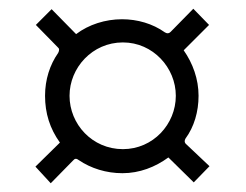

<svg xmlns="http://www.w3.org/2000/svg" viewBox="-20 -583 562 439"><path d="M260 -187C299 -187 335 -201 365 -223L423 -166L459 -203L405 -254C401 -258 402 -262 404 -266C424 -293 434 -328 434 -364C434 -402 421 -438 400 -468L458 -526L422 -563L370 -510C366 -506 362 -506 357 -509C329 -529 294 -539 259 -539C221 -539 183 -527 154 -505L98 -562L62 -526L112 -475C116 -472 116 -468 113 -462C94 -435 83 -401 83 -364C83 -324 94 -289 117 -257L61 -202L96 -164L147 -216C151 -221 155 -221 160 -217C188 -198 223 -187 260 -187ZM261 -242C191 -242 139 -299 139 -364C139 -428 191 -486 261 -486C330 -486 382 -428 382 -364C382 -299 330 -242 261 -242Z"/></svg>

Font: United Sans ExtraLight
Style: Regular
Weight: 200
Designer: Pablo Impallari, Rodrigo Fuenzalida (Modified by Dan O. Williams)
Version: Version 1.000;PS 001.000;hotconv 1.0.88;makeotf.lib2.5.64775